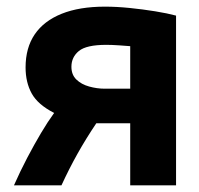

<svg xmlns="http://www.w3.org/2000/svg" viewBox="-20 -558 600 578"><path d="M22 0Q41 -43 62 -83Q83 -123 103.5 -157.5Q124 -192 143 -218Q94 -243 75.5 -276.5Q57 -310 57 -355Q57 -414 84.5 -454.5Q112 -495 165.5 -516.5Q219 -538 296 -538Q331 -538 370.5 -534Q410 -530 447 -524Q484 -518 510 -511V0H372V-187H293Q288 -187 282 -187Q276 -187 270 -187Q239 -141 213.5 -95.5Q188 -50 165 0ZM295 -291H372V-419Q361 -420 338.5 -421.5Q316 -423 300 -423Q240 -423 217.5 -404.5Q195 -386 195 -357Q195 -333 210 -318.5Q225 -304 248.5 -297.5Q272 -291 295 -291Z"/></svg>

Font: Ubuntu Sans Mono
Style: Regular
Weight: 400
Monospace: yes
Designer: Dalton Maag Ltd
Foundry: Dalton Maag Ltd
Version: Version 1.006